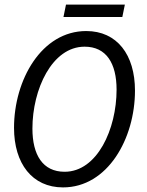

<svg xmlns="http://www.w3.org/2000/svg" viewBox="-20 -803 640 835"><path d="M254 12C448 12 567 -200 567 -409C567 -565 489 -668 355 -668C161 -668 41 -456 41 -247C41 -92 120 12 254 12ZM261 -56C166 -56 121 -129 121 -244C121 -414 206 -600 348 -600C442 -600 487 -528 487 -413C487 -242 403 -56 261 -56ZM256 -729H512L523 -783H267L256 -729Z"/></svg>

Font: Source Code Variable
Style: Italic
Weight: 400
Italic angle: -11°
Monospace: yes
Designer: Paul D. Hunt, Teo Tuominen
Foundry: Adobe Systems Incorporated
Version: Version 1.005;PS 1.0;hotconv 16.6.54;makeotf.lib2.5.65590